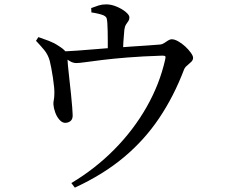

<svg xmlns="http://www.w3.org/2000/svg" viewBox="-20 -803 1040 880"><path d="M307 36Q416 -29 504 -118Q592 -207 652 -312.5Q712 -418 737 -530Q740 -542 737.5 -545Q735 -548 724 -548Q632 -545 564 -539.5Q496 -534 448 -528Q400 -522 371 -518Q342 -514 330 -514Q314 -514 299 -523.5Q284 -533 257 -550V-567Q290 -568 334 -571Q378 -574 423 -578Q468 -582 506 -584Q541 -587 580 -589.5Q619 -592 655 -594.5Q691 -597 715 -599Q724 -600 733 -606Q742 -612 750.5 -617.5Q759 -623 768 -623Q780 -623 797 -613.5Q814 -604 829 -590Q844 -576 854.5 -561.5Q865 -547 865 -538Q865 -528 856.5 -519.5Q848 -511 837.5 -502.5Q827 -494 823 -483Q777 -362 709.5 -261.5Q642 -161 547.5 -82Q453 -3 323 57ZM281 -240Q266 -239 253 -253.5Q240 -268 233 -288Q226 -308 225 -323Q224 -332 226.5 -344.5Q229 -357 229 -370Q230 -383 228 -403.5Q226 -424 222.5 -447.5Q219 -471 215 -491.5Q211 -512 208 -524Q200 -553 182.5 -574Q165 -595 145 -616L156 -633Q180 -625 204.5 -615.5Q229 -606 248 -593Q272 -578 279.5 -567.5Q287 -557 289 -536Q289 -528 291.5 -501.5Q294 -475 298 -440Q302 -405 305.5 -371Q309 -337 311 -311Q313 -285 313 -277Q314 -259 305 -250Q296 -241 281 -240ZM474 -551Q474 -557 474 -575Q474 -593 474 -616Q474 -639 473.5 -661Q473 -683 472 -697Q471 -713 468.5 -720Q466 -727 454 -733Q444 -737 429 -740.5Q414 -744 399 -746L398 -766Q416 -773 432 -778Q448 -783 467 -783Q490 -783 515 -772.5Q540 -762 556.5 -748Q573 -734 573 -724Q573 -713 568 -706Q563 -699 557.5 -690.5Q552 -682 550 -667Q549 -652 547 -630.5Q545 -609 544.5 -588Q544 -567 544 -552Z"/></svg>

Font: Noto Serif SC ExtraLight Medium
Style: Regular
Weight: 500
Version: Version 2.002-H1;hotconv 1.1.0;makeotfexe 2.6.0